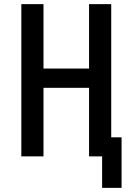

<svg xmlns="http://www.w3.org/2000/svg" viewBox="-20 -755 640 927"><path d="M473 152V0H410V-331H190V0H83V-735H190V-424H410V-735H517V-92H567V152Z"/></svg>

Font: Iosevka Semibold Extended
Style: Regular
Weight: 600
Width: 7
Monospace: yes
Designer: Belleve Invis
Foundry: Belleve Invis
Version: Version 32.5.0; ttfautohint (v1.8.4)